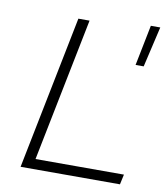

<svg xmlns="http://www.w3.org/2000/svg" viewBox="-82 -793 748 862"><g transform="rotate(10 292.5 -362.5)"><path d="M210 -700H261L130 -46H533L523 0H70ZM536 -725H579L536 -540H499Z"/></g></svg>

Font: Idrija
Style: Italic
Weight: 300
Italic angle: -11.3°
Designer: Julieta Ulanovsky
Foundry: Julieta Ulanovsky
Version: Version 7.200